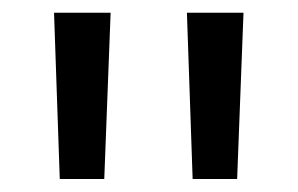

<svg xmlns="http://www.w3.org/2000/svg" viewBox="-20 -680 468 302"><path d="M144 -398.5H74L65 -660H154ZM353 -398.5H283L274 -660H363Z"/></svg>

Font: Anek Gujarati Expanded
Style: Regular
Weight: 400
Width: 7
Designer: Mrunmayee Ghaisas (Gujarati), Yesha Goshar (Latin)
Foundry: Ek Type
Version: Version 1.003